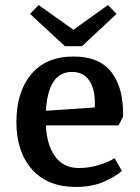

<svg xmlns="http://www.w3.org/2000/svg" viewBox="-20 -729 553 761"><path d="M45 -245Q45 -365 104 -435Q163 -505 271 -505Q374 -505 422 -442.5Q470 -380 468 -267L450 -232H162Q165 -156 198 -109.5Q231 -63 293 -63Q333 -63 372 -75Q411 -87 434 -102L463 -52Q441 -31 393.5 -9.5Q346 12 280 12Q169 12 107 -57.5Q45 -127 45 -245ZM355 -303Q356 -309 356 -321Q356 -378 333 -411Q310 -444 265 -444Q171 -444 162 -290ZM271 -611 408 -709 442 -674 305 -546H237L99 -674L133 -709Z"/></svg>

Font: Andada Pro SemiBold
Style: Regular
Weight: 600
Designer: Carolina Giovagnoli
Foundry: Huerta Tipografica
Version: Version 3.005